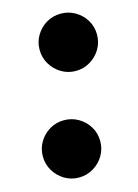

<svg xmlns="http://www.w3.org/2000/svg" viewBox="-104 -708 557 777"><g transform="rotate(-15 174.5 -320.0)"><path d="M228.5 -410Q195.5 -410 168.2 -426.5Q141 -443 124.8 -470.2Q108.5 -497.5 108.5 -530.5Q108.5 -563.5 124.8 -590.5Q141 -617.5 168.2 -633.8Q195.5 -650 228.5 -650Q261.5 -650 289 -633.8Q316.5 -617.5 332.8 -590.5Q349 -563.5 349 -530.5Q349 -497.5 332.8 -470.2Q316.5 -443 289 -426.5Q261.5 -410 228.5 -410ZM129.5 10Q96.5 10 69.2 -6.5Q42 -23 25.8 -50.2Q9.5 -77.5 9.5 -110.5Q9.5 -143.5 25.8 -170.5Q42 -197.5 69.2 -213.8Q96.5 -230 129.5 -230Q162.5 -230 190 -213.8Q217.5 -197.5 233.8 -170.5Q250 -143.5 250 -110.5Q250 -77.5 233.8 -50.2Q217.5 -23 190 -6.5Q162.5 10 129.5 10Z"/></g></svg>

Font: Bodoni Moda 11pt Black
Style: Italic
Weight: 900
Italic angle: -13°
Designer: Owen Earl
Foundry: indestructible type
Version: Version 2.004